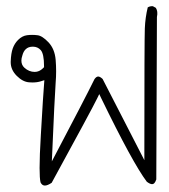

<svg xmlns="http://www.w3.org/2000/svg" viewBox="-20 -401 540 613"><path d="M157.7 -210Q154.8 -244.6 134.8 -265.9Q114.7 -287.1 99.1 -288.6Q90.8 -289.6 82.5 -289.6Q74.2 -289.6 66.4 -288.6Q50.8 -286.6 37.6 -273.4Q26.4 -262.2 20.8 -246.6Q15.1 -231 14.2 -204.1Q14.2 -203.1 14.2 -202.1Q14.2 -178.2 33.4 -158.9Q52.7 -139.6 72.8 -138.2Q78.6 -137.7 83.5 -137.7Q99.1 -137.7 110.8 -141.6L121.6 -145Q117.7 -98.1 110.4 30.3Q106.4 96.2 106.4 135.3Q106.4 168.9 109.4 181.2Q111.3 185.1 113.8 187.5Q117.7 191.4 123.5 191.4Q131.8 191.4 145 182.6Q272.9 -51.3 290.5 -87.4L296.9 -100.6L303.2 -87.4Q403.8 119.6 448.7 179.2Q459 187 465.8 187Q469.7 187 472.9 183.6Q476.1 180.2 479 171.9L481 -346.7Q484.9 -364.7 477.5 -376L467.8 -381.3Q467.3 -381.3 466.3 -381.3Q458 -381.3 451.7 -377.4Q443.8 -345.2 442.4 -310.3Q440.9 -275.4 440.9 80.1V110.4L307.6 -148.9Q299.3 -156.7 293.5 -156.7Q287.6 -156.7 281.7 -148.4Q251.5 -86.9 145.5 114.3Q154.8 -101.1 157.7 -137.2Q159.2 -155.3 159.2 -173.3Q159.2 -191.4 157.7 -210ZM90.8 -171.4Q72.8 -171.4 58.1 -184.6Q48.3 -193.4 48.3 -207.5Q48.3 -214.8 51.3 -223.6Q54.7 -236.8 62 -243.7Q70.3 -252 85 -252Q100.1 -252 109.9 -241.2Q120.6 -229.5 120.6 -189.5V-186.5Q118.2 -183.6 117.2 -183.1Q105.5 -171.4 90.8 -171.4Z"/></svg>

Font: Bakudai
Style: ExtraLight
Weight: 200
Version: Version 1.48